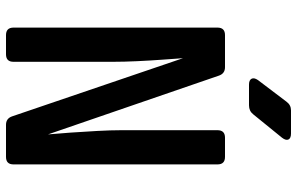

<svg xmlns="http://www.w3.org/2000/svg" viewBox="-195 -795 990 640"><g transform="rotate(90 300.0 -475.0)"><path d="M97 0Q72 0 72 -25V-705Q72 -730 97 -730H204Q225 -730 232 -710L428 -140Q425 -172 422 -215.5Q419 -259 416.5 -304Q414 -349 414 -384V-705Q414 -730 439 -730H503Q528 -730 528 -705V-25Q528 0 503 0H396Q375 0 368 -20L174 -590Q176 -561 179 -520Q182 -479 184 -436Q186 -393 186 -357V-25Q186 0 161 0ZM262 -810Q247 -810 242.5 -818.5Q238 -827 247 -840L319 -935Q330 -950 348 -950H425Q441 -950 445 -941.5Q449 -933 439 -920L361 -824Q350 -810 331 -810Z"/></g></svg>

Font: Pitagon Sans Mono
Style: Bold
Weight: 700
Monospace: yes
Designer: Travis Tran
Foundry: Pitagon
Version: Version 1.001; ttfautohint (v1.8.4.7-5d5b);gftools[0.9.26]